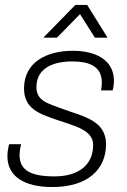

<svg xmlns="http://www.w3.org/2000/svg" viewBox="-20 -743 513 775"><path d="M155 -591H210L303 -686L363 -591H414L332 -723H284ZM191 12C334 12 408 -59 408 -161C408 -259 311 -274 231 -304C175 -325 127 -335 127 -391C127 -472 201 -495 271 -495C333 -495 391 -480 391 -410C391 -400 390 -390 388 -378H435C438 -391 440 -404 440 -416C440 -504 362 -538 274 -538C170 -538 77 -493 77 -386C77 -304 139 -284 204 -261C278 -235 356 -220 356 -158C356 -73 292 -31 200 -31C107 -31 59 -54 59 -117C59 -130 61 -144 65 -161H17C12 -143 10 -127 10 -112C10 -31 78 12 191 12Z"/></svg>

Font: Archivo Thin
Style: Italic
Weight: 100
Italic angle: -10°
Designer: Hector Gatti
Foundry: Omnibus-Type
Version: Version 2.001